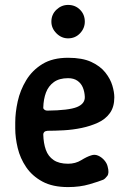

<svg xmlns="http://www.w3.org/2000/svg" viewBox="-20 -748 527 781"><path d="M257 13Q194 13 152.5 -9.5Q111 -32 86.5 -68Q62 -104 52 -146Q42 -188 42 -225V-250Q42 -290 52 -335.5Q62 -381 86.5 -421.5Q111 -462 152.5 -487.5Q194 -513 257 -513Q315 -513 351.5 -496Q388 -479 408.5 -453Q429 -427 437 -400Q445 -373 445 -352Q445 -313 427 -288Q409 -263 378.5 -249Q348 -235 312 -227.5Q276 -220 239.5 -218Q203 -216 173 -216Q164 -215 160 -211Q156 -207 156 -201Q157 -165 166.5 -138.5Q176 -112 198 -97Q220 -82 257 -82Q287 -82 310.5 -96.5Q334 -111 351 -116Q365 -121 379 -115Q393 -109 404 -96.5Q415 -84 418 -70Q425 -44 416.5 -32.5Q408 -21 400 -17Q383 -10 344 1.5Q305 13 257 13ZM172 -298Q260 -299 293 -312.5Q326 -326 325 -354Q324 -375 317 -392Q310 -409 295 -419.5Q280 -430 257 -430Q221 -430 199 -414Q177 -398 167 -371.5Q157 -345 156 -310Q156 -305 161 -301.5Q166 -298 172 -298ZM189 -660Q189 -689 209.5 -708.5Q230 -728 257 -728Q286 -728 305.5 -708.5Q325 -689 325 -660Q325 -633 305.5 -612.5Q286 -592 257 -592Q230 -592 209.5 -612.5Q189 -633 189 -660Z"/></svg>

Font: Winky Sans Medium
Style: Regular
Weight: 500
Designer: Simon Atzbach
Foundry: typofactur
Version: Version 1.205